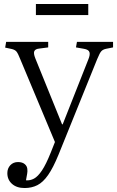

<svg xmlns="http://www.w3.org/2000/svg" viewBox="-20 -718 590 968"><path d="M104 230Q64 230 40.5 209Q17 188 17 155Q17 131 32 115Q47 99 71 99Q93 99 105.5 110Q118 121 118 138Q119 145 117 157.5Q115 170 111 191Q132 193 151.5 182.5Q171 172 191.5 141.5Q212 111 236 51L257 -2L82 -420Q71 -448 63.5 -457.5Q56 -467 39 -471L6 -478L11 -507H223V-479L177 -473Q158 -471 153 -460Q148 -449 158 -424L293 -91H296L426 -420Q435 -442 431 -455Q427 -468 403 -472L363 -479L368 -507H550V-479L515 -472Q500 -469 491.5 -460.5Q483 -452 470 -420L275 62Q248 128 222.5 164.5Q197 201 168.5 215.5Q140 230 104 230ZM161 -642V-698H425V-642Z"/></svg>

Font: Literata 36pt Light
Style: Regular
Weight: 300
Designer: Latin by Veronika Burian and Jose Scaglione. Greek by Irene Vlachou. Cyrillic by Vera Evstafieva.
Foundry: TypeTogether
Version: Version 3.002